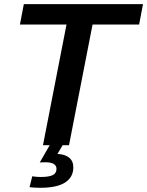

<svg xmlns="http://www.w3.org/2000/svg" viewBox="-20 -708 717 936"><path d="M431.2 -588.4 316.4 0H189.5L304.2 -588.4H77.1L96.2 -688H677.2L658.2 -588.4ZM260.3 42.5Q295.9 43.9 316.7 60.3Q337.4 76.7 337.4 107.9Q337.4 155.3 297.9 181.4Q258.3 207.5 175.8 207.5Q163.6 207.5 150.6 206.8Q137.7 206.1 124 204.6L137.2 151.4Q157.7 154.8 178.2 154.8Q219.2 154.8 237.3 145.5Q255.4 136.2 255.4 115.2Q255.4 83 200.2 83Q192.4 83.5 185.8 83.5Q179.2 83.5 173.8 84L222.2 0H285.2Z"/></svg>

Font: Arimo SemiBold
Style: Italic
Weight: 600
Italic angle: -12°
Version: Version 1.33